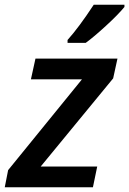

<svg xmlns="http://www.w3.org/2000/svg" viewBox="-39 -786 542 806"><path d="M351.1 0H-19L-4.9 -71.8L305.2 -453.1H90.8L109.9 -540H454.1L436 -457L131.8 -86.9H369.1ZM244.6 -618.2Q292 -670.9 354.5 -766.1H483.4V-756.8Q457 -724.6 406.2 -678Q355.5 -631.3 320.8 -606H244.6Z"/></svg>

Font: Open Sans Semibold
Style: Italic
Weight: 600
Italic angle: -12°
Foundry: Ascender Corporation
Version: Version 1.10